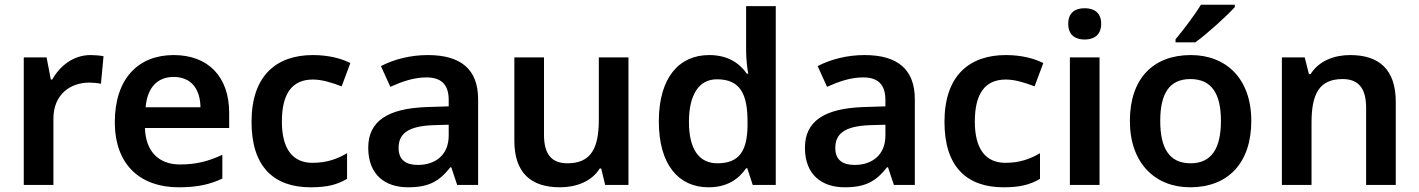

<svg xmlns="http://www.w3.org/2000/svg" viewBox="-20 -786 6029 816"><path d="M365 -552C291 -552 234 -505 202 -448H196L178 -542H81V0H207V-281C207 -386 280 -435 360 -435C374 -435 396 -433 409 -430L420 -547C406 -550 382 -552 365 -552Z M718 -552C568 -552 468 -452 468 -267C468 -82 580 10 739 10C819 10 871 -2 925 -27V-128C866 -101 815 -87 745 -87C653 -87 599 -144 596 -242H954V-306C954 -461 864 -552 718 -552ZM718 -459C795 -459 831 -405 832 -330H599C606 -415 650 -459 718 -459Z M1300 10C1370 10 1413 -1 1455 -26V-135C1413 -110 1368 -94 1308 -94C1224 -94 1178 -153 1178 -269C1178 -388 1221 -448 1310 -448C1348 -448 1390 -435 1432 -419L1469 -518C1432 -537 1377 -552 1310 -552C1157 -552 1049 -467 1049 -268C1049 -76 1145 10 1300 10Z M1798 -552C1723 -552 1652 -533 1599 -505L1639 -417C1688 -439 1738 -457 1792 -457C1852 -457 1887 -430 1887 -361V-334L1793 -331C1626 -325 1545 -270 1545 -158C1545 -43 1617 10 1714 10C1804 10 1847 -16 1894 -75H1898L1923 0H2012V-364C2012 -492 1938 -552 1798 -552ZM1821 -254 1887 -256V-210C1887 -127 1830 -85 1756 -85C1707 -85 1674 -105 1674 -157C1674 -215 1710 -250 1821 -254Z M2651 -542H2525V-277C2525 -158 2493 -92 2392 -92C2323 -92 2292 -132 2292 -213V-542H2166V-188C2166 -50 2238 10 2360 10C2428 10 2494 -14 2529 -70H2535L2552 0H2651Z M2991 10C3072 10 3120 -26 3151 -71H3156L3179 0H3277V-760H3151V-570C3151 -536 3156 -492 3160 -473H3154C3123 -517 3074 -552 2994 -552C2866 -552 2780 -456 2780 -270C2780 -85 2865 10 2991 10ZM3029 -92C2950 -92 2908 -153 2908 -268C2908 -383 2950 -449 3027 -449C3127 -449 3157 -385 3157 -269V-253C3156 -145 3122 -92 3029 -92Z M3654 -552C3579 -552 3508 -533 3455 -505L3495 -417C3544 -439 3594 -457 3648 -457C3708 -457 3743 -430 3743 -361V-334L3649 -331C3482 -325 3401 -270 3401 -158C3401 -43 3473 10 3570 10C3660 10 3703 -16 3750 -75H3754L3779 0H3868V-364C3868 -492 3794 -552 3654 -552ZM3677 -254 3743 -256V-210C3743 -127 3686 -85 3612 -85C3563 -85 3530 -105 3530 -157C3530 -215 3566 -250 3677 -254Z M4245 10C4315 10 4358 -1 4400 -26V-135C4358 -110 4313 -94 4253 -94C4169 -94 4123 -153 4123 -269C4123 -388 4166 -448 4255 -448C4293 -448 4335 -435 4377 -419L4414 -518C4377 -537 4322 -552 4255 -552C4102 -552 3994 -467 3994 -268C3994 -76 4090 10 4245 10Z M4590 -751C4551 -751 4520 -734 4520 -685C4520 -636 4551 -618 4590 -618C4628 -618 4660 -636 4660 -685C4660 -734 4628 -751 4590 -751ZM4653 -542H4527V0H4653Z M5228 -756V-766H5084C5057 -721 5007 -656 4976 -619V-606H5060C5109 -641 5195 -719 5228 -756ZM5298 -272C5298 -452 5191 -552 5041 -552C4881 -552 4782 -452 4782 -272C4782 -92 4890 10 5038 10C5198 10 5298 -92 5298 -272ZM4911 -272C4911 -387 4949 -450 5039 -450C5130 -450 5169 -387 5169 -272C5169 -157 5130 -92 5040 -92C4949 -92 4911 -157 4911 -272Z M5718 -552C5650 -552 5585 -527 5550 -471H5543L5525 -542H5428V0H5554V-265C5554 -384 5585 -450 5686 -450C5755 -450 5786 -409 5786 -328V0H5912V-353C5912 -493 5839 -552 5718 -552Z"/></svg>

Font: Noto Sans Telugu SemiBold
Style: Regular
Weight: 600
Designer: Jelle Bosma - Monotype Design Team
Foundry: Monotype Imaging Inc.
Version: Version 2.005